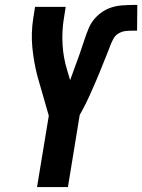

<svg xmlns="http://www.w3.org/2000/svg" viewBox="-20 -763 580 783"><path d="M131 0 179 -291 133 -451Q118 -508 112 -568.5Q106 -629 116 -691L123 -735H248L241 -691Q232 -637 235 -583Q238 -529 253 -480L266 -436Q275 -462 285 -488.5Q295 -515 304.5 -542Q314 -569 322.5 -595.5Q331 -622 342 -648.5Q353 -675 375 -696.5Q397 -718 423 -728.5Q449 -739 477 -741Q505 -743 532 -743H540L539 -638H522Q507 -638 492.5 -636.5Q478 -635 464 -627Q450 -619 442.5 -605Q435 -591 429.5 -576.5Q424 -562 418.5 -548Q413 -534 407 -519.5Q401 -505 395.5 -491Q390 -477 384 -462.5Q378 -448 372 -434Q366 -420 359.5 -405.5Q353 -391 347 -377Q341 -363 334 -349Q327 -335 320 -321.5Q313 -308 305 -294L257 0Z"/></svg>

Font: Iosevka Term Curly Extrabold
Style: Italic
Weight: 800
Italic angle: -9°
Designer: Belleve Invis
Foundry: Belleve Invis
Version: Version 32.3.0